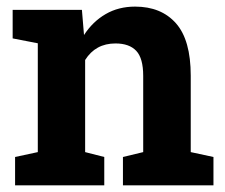

<svg xmlns="http://www.w3.org/2000/svg" viewBox="-20 -558 678 578"><path d="M236.3 -100.1 293.9 -85.4V0H25.4V-85.4L93.8 -100.1V-427.7L18.1 -442.4V-528.3H226.6L232.9 -452.6Q259.3 -493.2 298.1 -515.6Q336.9 -538.1 386.7 -538.1Q465.3 -538.1 509.8 -487.8Q554.2 -437.5 554.2 -330.1V-100.1L622.6 -85.4V0H350.1V-85.4L411.1 -100.1V-329.6Q411.1 -382.8 390.1 -405Q369.1 -427.2 327.6 -427.2Q267.6 -427.2 236.3 -377.4Z"/></svg>

Font: Suwannaphum
Style: Bold
Weight: 700
Designer: Danh Hong
Version: Version 8.002; ttfautohint (v1.8.3)